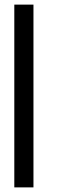

<svg xmlns="http://www.w3.org/2000/svg" viewBox="-20 -812 269 832"><path d="M125 -792V0H42V-792Z"/></svg>

Font: wanta
Style: Medium
Weight: 500
Version: Version 0.91